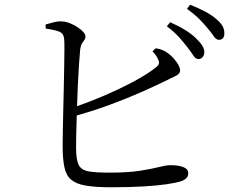

<svg xmlns="http://www.w3.org/2000/svg" viewBox="-20 -801 1040 820"><path d="M825.2 -548.7Q813.8 -550.3 804.9 -565Q795.9 -579.7 781 -598.3Q765.6 -618.5 744.8 -641.8Q724.1 -665 692.6 -688.6L706.9 -706.1Q744.6 -689.2 772.6 -671.7Q800.6 -654.3 818.5 -636Q836.7 -618.3 844.9 -604.4Q853.2 -590.5 852.4 -575.7Q851.6 -563.4 844 -555.7Q836.3 -547.9 825.2 -548.7ZM454.4 -1.2Q387.3 -1.2 346.2 -8.4Q305.2 -15.5 283.9 -33.6Q262.6 -51.8 255.3 -85.8Q248 -119.7 247.6 -172.4Q247.4 -194.9 248.2 -234.3Q249 -273.8 250 -321.9Q251 -370.1 252.3 -420.7Q253.5 -471.2 254.2 -516Q254.9 -560.7 255.1 -593.1Q255.3 -625.6 253.7 -637.1Q251.4 -658.4 233.1 -665.9Q214.7 -673.3 175.4 -678.8L174.7 -696.5Q192.1 -701.1 210.7 -706.1Q229.4 -711 245.7 -709.4Q261.4 -708.6 278.3 -701.9Q295.3 -695.3 310.5 -685.4Q325.8 -675.5 335.4 -664.9Q344.9 -654.3 344.9 -645.6Q344.9 -636.2 340 -630Q335.1 -623.8 330 -615.3Q324.8 -606.8 322.6 -591Q320.2 -568.4 317.3 -525.1Q314.4 -481.9 312.1 -429.6Q309.9 -377.3 308.3 -325.3Q306.7 -273.3 305.7 -231.6Q304.7 -190 304.9 -168.5Q305.1 -119.7 315.7 -97.4Q326.3 -75.1 357 -69.4Q387.7 -63.7 447.4 -63.7Q526.8 -63.7 577.8 -71.7Q628.8 -79.8 659.6 -87.7Q690.3 -95.6 707.4 -95.6Q742 -95.6 762.9 -87.4Q783.9 -79.2 783.9 -61.6Q783.9 -46.9 774.6 -38.8Q765.3 -30.7 750.6 -25.9Q730.3 -19.9 690.3 -14Q650.3 -8.2 591.2 -4.7Q532.2 -1.2 454.4 -1.2ZM274.2 -335.6Q348 -359.9 419.5 -390.3Q491 -420.8 549.7 -452.2Q608.4 -483.7 642.8 -510.6Q656.1 -520.8 658.5 -528.4Q661 -536 654.8 -548.3Q651.2 -557.6 644.5 -566.2Q637.9 -574.9 631.1 -581.7L645.4 -595Q660.1 -592.3 671.3 -588.2Q682.6 -584 692.6 -577.1Q713.4 -563.3 731.3 -539.8Q749.2 -516.3 749.2 -500.3Q749.2 -485.6 731.3 -477.4Q713.3 -469.2 685.1 -454.6Q647.9 -436.4 586.6 -409Q525.3 -381.7 447.5 -352.9Q369.7 -324.2 281.3 -300.6ZM914.4 -630.9Q902.3 -631.7 892.6 -646.6Q882.9 -661.5 866.5 -680.5Q850.6 -699.9 831.3 -719.4Q812 -739 778.7 -763.5L792 -780.8Q829.1 -766.1 857.6 -750.8Q886.1 -735.4 904.1 -719.4Q923.9 -702.5 931.4 -687.8Q938.9 -673.1 938.1 -656.7Q938.1 -644.2 931.7 -637.5Q925.3 -630.9 914.4 -630.9Z"/></svg>

Font: Noto Serif SC ExtraLight
Style: Regular
Weight: 200
Designer: Ryoko NISHIZUKA 西塚涼子 (kana & ideographs); Frank Grießhammer (Latin, Greek & Cyrillic); Wenlong ZHANG 张文龙 (bopomofo); San
Foundry: Adobe
Version: Version 2.002-H1;hotconv 1.1.0;makeotfexe 2.6.0